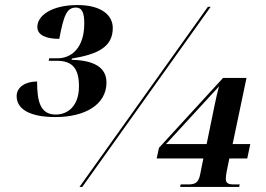

<svg xmlns="http://www.w3.org/2000/svg" viewBox="-20 -741 1053 761"><path d="M200 -277C315 -277 402 -325 402 -414C402 -476 349 -502 264 -504L265 -509C368 -526 427 -555 427 -630C427 -680 383 -721 287 -721C188 -721 128 -681 128 -634C128 -602 162 -587 215 -587C233 -684 246 -711 281 -711C308 -711 314 -684 314 -648C314 -553 265 -510 208 -510H175L173 -500H206C269 -500 293 -467 293 -399C293 -320 248 -287 201 -287C140 -287 127 -338 127 -418C81 -418 46 -396 46 -360C46 -309 97 -277 200 -277ZM295 0H306L815 -714H804ZM694 0H928L930 -10H907C885 -10 875 -15 875 -32C875 -40 876 -47 878 -59L889 -113H960L972 -170H902L957 -432H864L610 -155L601 -113H786L773 -48C766 -14 750 -10 724 -10H696ZM638 -170 830 -379C836 -385 842 -392 848 -399C841 -373 837 -354 831 -326L799 -170Z"/></svg>

Font: Noto Serif Display ExtraBold
Style: Italic
Weight: 800
Italic angle: -12°
Designer: Monotype Design Team
Foundry: Monotype Imaging Inc.
Version: Version 2.009